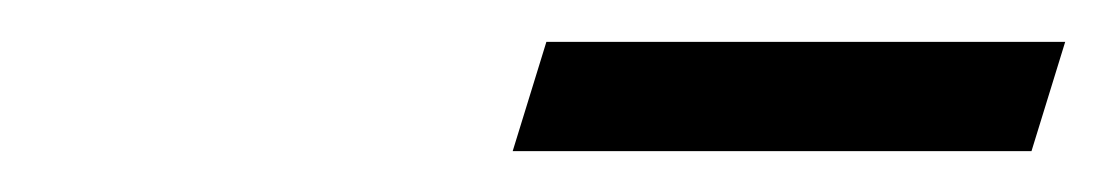

<svg xmlns="http://www.w3.org/2000/svg" viewBox="-20 -656 542 94"><path d="M231 -582 247.5 -635.5H501.5L485 -582Z"/></svg>

Font: Newsreader 14pt
Style: Italic
Weight: 400
Italic angle: -17°
Designer: Hugues Gentile
Foundry: Production Type
Version: Version 1.003